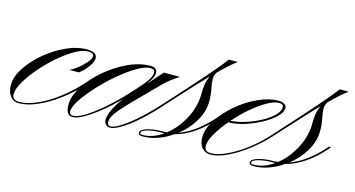

<svg xmlns="http://www.w3.org/2000/svg" viewBox="-83 -508 1270 686"><g transform="rotate(15 552.0 -165.5)"><path d="M9 7Q-10 7 -22 -8.5Q-34 -24 -34 -48Q-34 -79 -12.5 -112.5Q9 -146 44 -175.5Q79 -205 119 -223.5Q159 -242 196 -242Q234 -242 234 -219Q234 -206 220.5 -187Q207 -168 189 -155H154Q169 -162 185 -175Q201 -188 212 -201.5Q223 -215 223 -223Q223 -236 202 -236Q182 -236 154 -220Q126 -204 96.5 -178.5Q67 -153 41.5 -123.5Q16 -94 0 -66.5Q-16 -39 -16 -19Q-16 2 11 2Q39 2 75.5 -14Q112 -30 149 -58Q186 -86 217 -120L226 -130H234L227 -122Q194 -84 155 -55Q116 -26 78.5 -9.5Q41 7 9 7Z M208 5Q183 5 183 -34Q183 -67 206.5 -103.5Q230 -140 267.5 -172Q305 -204 348 -224Q391 -244 430 -244Q456 -244 456 -224Q456 -208 436 -182H437L483 -233H542Q529 -225 514 -213.5Q499 -202 486 -189Q429 -132 396 -98Q363 -64 349.5 -45Q336 -26 336 -13Q336 2 348 2Q368 2 412.5 -32.5Q457 -67 505 -120L514 -130H522L515 -122Q483 -86 450.5 -56.5Q418 -27 390.5 -10Q363 7 347 7Q338 7 331.5 0.5Q325 -6 325 -16Q325 -48 366 -104Q338 -75 308 -50.5Q278 -26 251.5 -10.5Q225 5 208 5ZM209 0Q231 0 275 -32Q319 -64 368 -114Q404 -152 426.5 -179Q449 -206 449 -223Q449 -236 432 -236Q413 -236 384 -219Q355 -202 322 -174.5Q289 -147 260.5 -116Q232 -85 213.5 -57.5Q195 -30 195 -12Q195 0 209 0Z M522 -130H514L523 -140Q594 -218 637.5 -268Q681 -318 695 -338H728Q702 -319 665 -282Q657 -270 657 -257Q657 -244 661.5 -221.5Q666 -199 666 -176Q666 -138 644.5 -101.5Q623 -65 589 -39Q646 -59 702 -120L711 -130H719L712 -122Q647 -48 576 -30Q552 -13 524 -3Q496 7 468 7Q452 7 452 -3Q452 -14 476 -21.5Q500 -29 534 -29Q542 -29 549 -30Q585 -58 608.5 -103Q632 -148 632 -196Q632 -215 634.5 -230.5Q637 -246 645 -262Q622 -239 594.5 -209Q567 -179 532 -141ZM457 -3Q457 2 466 2Q504 2 541 -24Q538 -24 535 -24Q502 -24 479.5 -18Q457 -12 457 -3Z M719 2Q744 2 778 -14Q812 -30 848 -57.5Q884 -85 915 -120L924 -130H932L925 -122Q893 -86 855 -56.5Q817 -27 781 -10Q745 7 719 7Q699 7 687 -7Q675 -21 675 -46Q675 -77 697 -111Q719 -145 754 -175Q789 -205 829.5 -223.5Q870 -242 906 -242Q919 -242 927 -236.5Q935 -231 935 -223Q935 -207 917 -189.5Q899 -172 870.5 -156.5Q842 -141 810.5 -131Q779 -121 751 -121Q727 -93 711 -65.5Q695 -38 695 -19Q695 2 719 2ZM909 -235Q891 -235 864.5 -220Q838 -205 809.5 -180.5Q781 -156 757 -128Q784 -130 813.5 -139.5Q843 -149 868.5 -163Q894 -177 909.5 -193Q925 -209 925 -223Q925 -235 909 -235Z M932 -130H924L933 -140Q1004 -218 1047.5 -268Q1091 -318 1105 -338H1138Q1112 -319 1075 -282Q1067 -270 1067 -257Q1067 -244 1071.5 -221.5Q1076 -199 1076 -176Q1076 -138 1054.5 -101.5Q1033 -65 999 -39Q1056 -59 1112 -120L1121 -130H1129L1122 -122Q1057 -48 986 -30Q962 -13 934 -3Q906 7 878 7Q862 7 862 -3Q862 -14 886 -21.5Q910 -29 944 -29Q952 -29 959 -30Q995 -58 1018.5 -103Q1042 -148 1042 -196Q1042 -215 1044.5 -230.5Q1047 -246 1055 -262Q1032 -239 1004.5 -209Q977 -179 942 -141ZM867 -3Q867 2 876 2Q914 2 951 -24Q948 -24 945 -24Q912 -24 889.5 -18Q867 -12 867 -3Z"/></g></svg>

Font: Ballet 72pt
Style: Regular
Weight: 400
Designer: Maximiliano R. Sproviero
Foundry: Omnibus-Type
Version: Version 1.100; ttfautohint (v1.8.3)